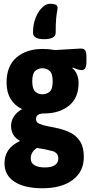

<svg xmlns="http://www.w3.org/2000/svg" viewBox="-20 -792 481 1024"><path d="M206 212Q111 212 57.5 177.5Q4 143 4 79Q4 -2 85 -39V-42Q62 -54 50.5 -74.5Q39 -95 39 -120Q39 -148 54.5 -171.5Q70 -195 98 -210Q59 -228 37 -264Q15 -300 15 -352Q15 -440 68 -485.5Q121 -531 208 -531Q225 -531 241 -529.5Q257 -528 273 -525L408 -533Q427 -534 434 -524Q441 -514 441 -486V-462Q441 -418 416 -418Q399 -418 368 -432L366 -428Q382 -416 390.5 -395Q399 -374 399 -349Q399 -270 348.5 -229Q298 -188 220 -187Q192 -187 182 -179Q172 -171 172 -157Q172 -140 189.5 -132Q207 -124 234 -119Q261 -114 292 -107Q327 -99 358 -83Q389 -67 408 -36.5Q427 -6 427 45Q427 123 368 167.5Q309 212 206 212ZM206 -289Q228 -289 244.5 -302.5Q261 -316 261 -358Q261 -400 244.5 -414Q228 -428 206 -428Q184 -428 168 -414Q152 -400 152 -358Q152 -318 168 -303.5Q184 -289 206 -289ZM219 101Q255 101 273 88.5Q291 76 291 54Q291 23 260.5 14Q230 5 177 -3Q144 18 144 53Q144 78 164.5 89.5Q185 101 219 101ZM215 -583Q156 -583 156 -618Q156 -662 170 -697Q184 -732 205 -752Q226 -772 247 -772Q262 -772 274.5 -768Q287 -764 287 -752Q287 -744 284.5 -731.5Q282 -719 279.5 -693Q277 -667 277 -618Q277 -583 215 -583Z"/></svg>

Font: Asap Condensed ExtraBold
Style: Regular
Weight: 800
Width: 3
Designer: Pablo Cosgaya
Foundry: Omnibus-Type
Version: Version 3.001; ttfautohint (v1.8.4.7-5d5b)